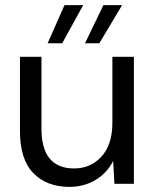

<svg xmlns="http://www.w3.org/2000/svg" viewBox="-20 -718 612 750"><path d="M503 -496V0H427L422 -89Q398 -42 353 -15Q308 12 251 12Q163 12 110.5 -41.5Q58 -95 58 -206V-496H142V-215Q142 -60 270 -60Q334 -60 376.5 -106.5Q419 -153 419 -239V-496ZM312 -549 384 -698H457L368 -549ZM166 -549 232 -698H305L223 -549Z"/></svg>

Font: DeepMind Sans
Style: Regular
Weight: 400
Designer: Jonny Pinhorn / Modifications: Colophon Foundry
Foundry: Colophon Foundry
Version: Version 1.002; ttfautohint (v1.8.2)